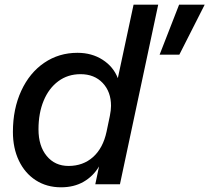

<svg xmlns="http://www.w3.org/2000/svg" viewBox="-20 -785 892 818"><path d="M35 -223Q35 -321 70.5 -398Q106 -475 168.5 -517.5Q231 -560 310 -560Q371 -560 417 -530.5Q463 -501 482 -452L549 -765H654L491 0H386L402 -76Q377 -34 336 -10.5Q295 13 240 13Q179 13 132.5 -17Q86 -47 60.5 -100.5Q35 -154 35 -223ZM272 -78Q334 -78 376.5 -116Q419 -154 434 -224L448 -291Q453 -316 453 -334Q453 -394 417.5 -431.5Q382 -469 323 -469Q269 -469 228.5 -439Q188 -409 166 -356Q144 -303 144 -234Q144 -163 179 -120.5Q214 -78 272 -78ZM743 -765H852L744 -552H660Z"/></svg>

Font: Application Medium
Style: Italic
Weight: 500
Italic angle: -12°
Designer: Wei Huang
Foundry: Wei Huang
Version: Version 0.012